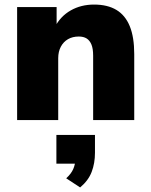

<svg xmlns="http://www.w3.org/2000/svg" viewBox="-20 -526 661 841"><path d="M55 0V-495H228V-407H220Q245 -455 290 -480.5Q335 -506 392 -506Q451 -506 490 -482.5Q529 -459 548.5 -411Q568 -363 568 -289V0H388V-282Q388 -313 380.5 -331Q373 -349 359.5 -357.5Q346 -366 325 -366Q298 -366 278 -354.5Q258 -343 246.5 -321.5Q235 -300 235 -271V0ZM331 295 270 255Q292 235 301 214Q310 193 310 171L345 191H227V65H396V143Q396 189 381.5 227Q367 265 331 295Z"/></svg>

Font: Nunito Sans 11pt Black
Style: Regular
Weight: 900
Version: Version 3.101;gftools[0.9.27]